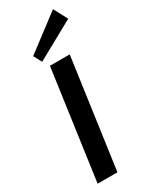

<svg xmlns="http://www.w3.org/2000/svg" viewBox="-244 -1016 845 1067"><g transform="rotate(-30 178.0 -482.0)"><path d="M264 -700 166 0H39L137 -700ZM356 -876 111 -741 83 -793 309 -964Z"/></g></svg>

Font: Pathway Extreme 8pt Thin 12pt SemiBold
Style: Italic
Weight: 600
Italic angle: -8°
Version: Version 1.001;gftools[0.9.26]